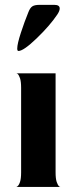

<svg xmlns="http://www.w3.org/2000/svg" viewBox="-20 -770 319 791"><path d="M229 0H46Q46 2 52 -2.5Q58 -7 62.5 -20.5Q67 -34 67 -60V-408Q67 -434 62.5 -447.5Q58 -461 52.5 -465.5Q47 -470 47 -468H209V-60Q209 -34 213.5 -20.5Q218 -7 223.5 -2.5Q229 2 229 0ZM226 -735Q226 -725 216 -710Q185 -664 131 -612Q77 -560 56 -560Q51 -560 51 -570Q51 -589 66 -635Q81 -681 97 -720Q104 -738 113.5 -744Q123 -750 143 -750H204Q226 -750 226 -735Z"/></svg>

Font: Red Rose Bold
Style: Regular
Weight: 700
Designer: jaikishan Patel
Version: Version 1.000